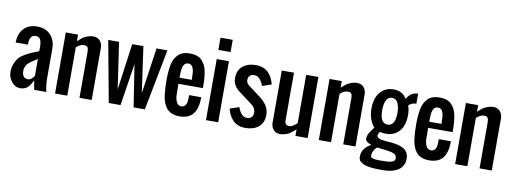

<svg xmlns="http://www.w3.org/2000/svg" viewBox="-74 -1296 5178 1935"><g transform="rotate(10 2514.5 -328.5)"><path d="M214.4 -633.8Q301.8 -633.8 351.8 -579.8Q401.9 -525.9 401.9 -437.5V-156.2Q401.9 -58.6 418 0H293.5L276.9 -93.8Q267.1 -74.2 261 -63.5Q254.9 -52.7 243.2 -36.9Q231.4 -21 219.7 -12.5Q208 -3.9 190.4 2.4Q172.9 8.8 151.9 8.8Q99.6 8.8 63.2 -36.4Q26.9 -81.5 26.9 -138.2Q26.9 -183.6 42.2 -220.7Q57.6 -257.8 74.7 -280Q91.8 -302.2 131.8 -325.9Q171.9 -349.6 192.4 -358.6Q212.9 -367.7 263.7 -387.2Q272.5 -390.6 276.9 -392.6V-437.5Q276.9 -484.9 263.7 -511Q250.5 -537.1 214.4 -537.1Q189.9 -537.1 175.5 -522.9Q161.1 -508.8 156.5 -488.3Q151.9 -467.8 151.9 -437.5H26.9Q27.8 -527.3 77.1 -580.6Q126.5 -633.8 214.4 -633.8ZM276.9 -312.5Q269 -307.1 251 -295.9Q232.9 -284.7 222.2 -277.6Q211.4 -270.5 196.3 -258.1Q181.2 -245.6 172.9 -234.1Q164.6 -222.7 158.2 -206.1Q151.9 -189.5 151.9 -171.4Q151.9 -93.8 214.4 -93.8Q227.5 -93.8 240 -101.6Q252.4 -109.4 259 -116.9Q265.6 -124.5 274.4 -136.2Q275.9 -138.7 276.9 -139.6Z M632.3 -557.6Q660.2 -583 677.7 -596.4Q695.3 -609.9 726.3 -621.8Q757.3 -633.8 792.5 -633.8Q832.5 -633.8 857.4 -604.5Q882.3 -575.2 882.3 -532.7V0H757.3V-468.8Q757.3 -501.5 748 -516.4Q738.8 -531.2 710.4 -531.2Q694.3 -531.2 678.5 -524.7Q662.6 -518.1 654.8 -512.5Q647 -506.8 632.3 -494.6V0H507.3V-625H632.3Z M1244.6 -430.7 1177.2 0H1057.1L941.4 -625H1052.2L1121.6 -150.4L1187 -625H1301.3L1367.7 -155.3L1436 -625H1547.4L1426.3 0H1311Z M1715.3 -281.2Q1715.3 -204.1 1716.8 -185.5Q1728 -96.7 1777.8 -93.8Q1793 -93.8 1804.2 -98.1Q1815.4 -102.5 1822.3 -112.8Q1829.1 -123 1833 -132.1Q1836.9 -141.1 1838.6 -158.7Q1840.3 -176.3 1840.6 -187Q1840.8 -197.8 1840.8 -218.8H1965.3Q1965.3 -106.4 1920.9 -48.8Q1876.5 8.8 1777.3 8.8Q1741.7 8.8 1713.4 -1Q1685.1 -10.7 1665.8 -26.6Q1646.5 -42.5 1632.3 -68.1Q1618.2 -93.8 1610.1 -120.1Q1602.1 -146.5 1597.7 -183.3Q1593.3 -220.2 1591.8 -252.4Q1590.3 -284.7 1590.3 -327.1Q1590.3 -373.5 1593 -409.2Q1595.7 -444.8 1602.5 -481.7Q1609.4 -518.6 1622.8 -544.4Q1636.2 -570.3 1656.5 -591.6Q1676.8 -612.8 1707.3 -623.3Q1737.8 -633.8 1777.8 -633.8Q1817.9 -633.8 1848.4 -623.3Q1878.9 -612.8 1899.2 -591.6Q1919.4 -570.3 1932.9 -544.4Q1946.3 -518.6 1953.1 -481.7Q1960 -444.8 1962.6 -409.2Q1965.3 -373.5 1965.3 -327.1V-312.5H1715.3ZM1840.3 -375Q1840.3 -451.2 1832 -481.4Q1818.4 -531.2 1777.8 -531.2Q1764.6 -531.2 1754.6 -525.9Q1744.6 -520.5 1738 -512.9Q1731.4 -505.4 1726.8 -491.7Q1722.2 -478 1720 -467.3Q1717.8 -456.5 1716.8 -438Q1715.8 -419.4 1715.6 -409.4Q1715.3 -399.4 1715.3 -380.4Q1715.3 -377 1715.3 -375Z M2051.8 -625H2176.8V0H2051.8ZM2051.8 -843.8H2176.8V-718.8H2051.8Z M2547.9 -437.5Q2541 -456.1 2534.2 -469.5Q2527.3 -482.9 2515.9 -498.5Q2504.4 -514.2 2488.8 -522.7Q2473.1 -531.2 2454.1 -531.2Q2424.3 -531.2 2408 -514.9Q2391.6 -498.5 2391.6 -468.8Q2391.6 -439.5 2422.9 -416L2547.9 -322.3Q2568.8 -305.7 2583.7 -290.3Q2598.6 -274.9 2612.8 -254.6Q2627 -234.4 2634.3 -209.5Q2641.6 -184.6 2641.6 -156.2Q2641.6 -76.2 2590.6 -33.7Q2539.6 8.8 2454.1 8.8Q2377 8.8 2330.3 -37.1Q2283.7 -83 2266.6 -156.2L2360.4 -187.5Q2394 -93.8 2454.1 -93.8Q2483.9 -93.8 2500.2 -110.1Q2516.6 -126.5 2516.6 -156.2Q2516.6 -199.7 2485.4 -228.5L2360.4 -322.3Q2339.4 -336.4 2325.2 -348.9Q2311 -361.3 2296.4 -379.4Q2281.7 -397.5 2274.2 -419.9Q2266.6 -442.4 2266.6 -468.8Q2266.6 -548.8 2317.6 -591.3Q2368.7 -633.8 2454.1 -633.8Q2494.6 -633.8 2527.3 -620.8Q2560.1 -607.9 2582.3 -584.5Q2604.5 -561 2618.9 -532.5Q2633.3 -503.9 2641.6 -468.8Z M2967.3 -67.4Q2948.7 -51.3 2940.2 -43.9Q2931.6 -36.6 2914.1 -24.2Q2896.5 -11.7 2883.1 -6.1Q2869.6 -0.5 2849.6 4.2Q2829.6 8.8 2808.1 8.8Q2767.1 8.8 2742.2 -20.3Q2717.3 -49.3 2717.3 -92.3V-625H2842.3V-130.4Q2842.3 -110.8 2854.2 -98.6Q2866.2 -86.4 2885.3 -86.4Q2895.5 -86.4 2905.3 -88.9Q2915 -91.3 2924.6 -97.4Q2934.1 -103.5 2939.5 -107.2Q2944.8 -110.8 2954.8 -119.6Q2964.8 -128.4 2967.3 -130.4V-625H3092.3V0H2967.3Z M3331.5 -557.6Q3359.4 -583 3377 -596.4Q3394.5 -609.9 3425.5 -621.8Q3456.5 -633.8 3491.7 -633.8Q3531.7 -633.8 3556.6 -604.5Q3581.5 -575.2 3581.5 -532.7V0H3456.5V-468.8Q3456.5 -501.5 3447.3 -516.4Q3438 -531.2 3409.7 -531.2Q3393.6 -531.2 3377.7 -524.7Q3361.8 -518.1 3354 -512.5Q3346.2 -506.8 3331.5 -494.6V0H3206.5V-625H3331.5Z M3673.8 -406.2Q3673.8 -471.2 3694.3 -522Q3714.8 -572.8 3758.1 -603.3Q3801.3 -633.8 3861.3 -633.8Q3896 -633.8 3921.9 -624Q3947.8 -614.3 3964.1 -599.4Q3980.5 -584.5 3996.1 -560.1Q4035.6 -633.8 4111.3 -633.8V-531.2Q4064.5 -531.2 4033.2 -500Q4048.8 -454.1 4048.8 -406.2Q4048.8 -340.8 4029.1 -290.5Q4009.3 -240.2 3966.1 -210Q3922.9 -179.7 3861.3 -179.7Q3843.3 -179.7 3821.8 -183.1L3798.3 -187Q3797.4 -184.6 3793.5 -178.5Q3789.6 -172.4 3787.4 -168.5Q3785.2 -164.6 3783.2 -158.4Q3781.2 -152.3 3781.2 -147Q3781.2 -134.3 3793.5 -125.5Q3805.7 -116.7 3827.1 -112.5Q3848.6 -108.4 3868.4 -106.4Q3888.2 -104.5 3912.6 -103.3Q3937 -102.1 3946.3 -100.6Q3974.1 -96.7 3995.8 -91.6Q4017.6 -86.4 4040.3 -76.7Q4063 -66.9 4077.6 -53.2Q4092.3 -39.6 4101.8 -18.1Q4111.3 3.4 4111.3 31.2Q4111.3 65.4 4099.4 92.3Q4087.4 119.1 4067.4 136.7Q4047.4 154.3 4019 165.8Q3990.7 177.2 3959.5 182.1Q3928.2 187 3892.6 187Q3869.1 187 3854.5 186.8Q3839.8 186.5 3814.5 185.5Q3789.1 184.6 3772 181.9Q3754.9 179.2 3732.9 175Q3710.9 170.9 3696.5 164.1Q3682.1 157.2 3668.9 147.9Q3655.8 138.7 3649.2 125.2Q3642.6 111.8 3642.6 95.2Q3642.6 46.4 3668.7 11.7Q3694.8 -22.9 3736.3 -43.5Q3710.9 -50.3 3692.4 -64.2Q3673.8 -78.1 3673.8 -98.1Q3673.8 -106.4 3675.8 -115.7Q3677.7 -125 3680.2 -132.6Q3682.6 -140.1 3688 -149.9Q3693.4 -159.7 3696.5 -165.3Q3699.7 -170.9 3707 -180.9Q3714.4 -190.9 3717 -194.6Q3719.7 -198.2 3727.5 -207.8Q3735.4 -217.3 3736.3 -218.8Q3673.8 -293 3673.8 -406.2ZM3892.6 94.7Q3905.8 94.7 3916.3 94.2Q3926.8 93.8 3940.4 92.3Q3954.1 90.8 3964.1 87.6Q3974.1 84.5 3983.2 79.6Q3992.2 74.7 3997.1 66.7Q4002 58.6 4002 48.3Q4002 39.6 4000 32.2Q3993.2 -4.9 3901.9 -15.6L3798.8 -27.8Q3779.8 -14.2 3766.4 11.7Q3752.9 37.6 3752.9 65.9Q3752.9 73.7 3758.3 79.3Q3763.7 85 3774.2 87.9Q3784.7 90.8 3795.7 92.8Q3806.6 94.7 3821.8 95.2Q3836.9 95.7 3847.7 95.7Q3858.4 95.7 3872.8 95.2Q3887.2 94.7 3892.6 94.7ZM3939.5 -406.2Q3939.5 -433.1 3936 -455.8Q3932.6 -478.5 3924.3 -500.2Q3916 -522 3899.9 -534.4Q3883.8 -546.9 3861.3 -546.9Q3838.4 -546.9 3822.3 -534.4Q3806.2 -522 3798.1 -500.2Q3790 -478.5 3786.6 -455.8Q3783.2 -433.1 3783.2 -406.2Q3783.2 -273.4 3861.3 -273.4Q3939.5 -273.4 3939.5 -406.2Z M4270.5 -281.2Q4270.5 -204.1 4272 -185.5Q4283.2 -96.7 4333 -93.8Q4348.1 -93.8 4359.4 -98.1Q4370.6 -102.5 4377.4 -112.8Q4384.3 -123 4388.2 -132.1Q4392.1 -141.1 4393.8 -158.7Q4395.5 -176.3 4395.8 -187Q4396 -197.8 4396 -218.8H4520.5Q4520.5 -106.4 4476.1 -48.8Q4431.6 8.8 4332.5 8.8Q4296.9 8.8 4268.6 -1Q4240.2 -10.7 4220.9 -26.6Q4201.7 -42.5 4187.5 -68.1Q4173.3 -93.8 4165.3 -120.1Q4157.2 -146.5 4152.8 -183.3Q4148.4 -220.2 4147 -252.4Q4145.5 -284.7 4145.5 -327.1Q4145.5 -373.5 4148.2 -409.2Q4150.9 -444.8 4157.7 -481.7Q4164.6 -518.6 4178 -544.4Q4191.4 -570.3 4211.7 -591.6Q4231.9 -612.8 4262.5 -623.3Q4293 -633.8 4333 -633.8Q4373 -633.8 4403.6 -623.3Q4434.1 -612.8 4454.3 -591.6Q4474.6 -570.3 4488 -544.4Q4501.5 -518.6 4508.3 -481.7Q4515.1 -444.8 4517.8 -409.2Q4520.5 -373.5 4520.5 -327.1V-312.5H4270.5ZM4395.5 -375Q4395.5 -451.2 4387.2 -481.4Q4373.5 -531.2 4333 -531.2Q4319.8 -531.2 4309.8 -525.9Q4299.8 -520.5 4293.2 -512.9Q4286.6 -505.4 4282 -491.7Q4277.3 -478 4275.1 -467.3Q4272.9 -456.5 4272 -438Q4271 -419.4 4270.8 -409.4Q4270.5 -399.4 4270.5 -380.4Q4270.5 -377 4270.5 -375Z M4726.6 -557.6Q4754.4 -583 4772 -596.4Q4789.6 -609.9 4820.6 -621.8Q4851.6 -633.8 4886.7 -633.8Q4926.8 -633.8 4951.7 -604.5Q4976.6 -575.2 4976.6 -532.7V0H4851.6V-468.8Q4851.6 -501.5 4842.3 -516.4Q4833 -531.2 4804.7 -531.2Q4788.6 -531.2 4772.7 -524.7Q4756.8 -518.1 4749 -512.5Q4741.2 -506.8 4726.6 -494.6V0H4601.6V-625H4726.6Z"/></g></svg>

Font: OswaldRegular
Style: Regular
Weight: 400
Designer: vernon adams
Foundry: vernon adams
Version: Version 1.000